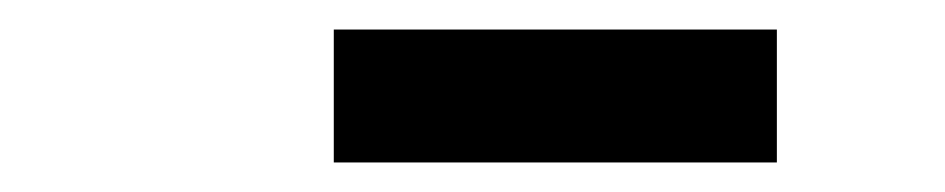

<svg xmlns="http://www.w3.org/2000/svg" viewBox="-20 -745 640 130"><path d="M206 -635V-725H506V-635Z"/></svg>

Font: Iosevka Curly Extended
Style: Bold Italic
Weight: 700
Width: 7
Italic angle: -9°
Monospace: yes
Designer: Belleve Invis
Foundry: Belleve Invis
Version: Version 11.1.0; ttfautohint (v1.8.3)